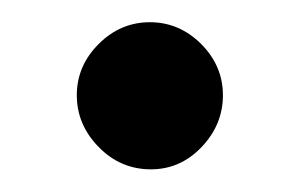

<svg xmlns="http://www.w3.org/2000/svg" viewBox="-20 -349 269 172"><path d="M48.8 -263.7Q48.8 -290 68.4 -309.6Q87.9 -329.1 114.3 -329.1Q140.6 -329.1 160.2 -309.6Q179.7 -290 179.7 -263.7Q179.7 -237.3 160.6 -217.3Q141.6 -197.3 115.2 -197.3Q87.9 -197.3 68.4 -217.3Q48.8 -237.3 48.8 -263.7Z"/></svg>

Font: Comprehension Dark
Style: Regular
Weight: 700
Designer: Alfredo Marco Pradil
Foundry: Alfredo Marco Pradil
Version: 1.0